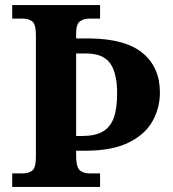

<svg xmlns="http://www.w3.org/2000/svg" viewBox="-20 -734 678 754"><path d="M28 0V-53H70Q92 -53 106.5 -64Q121 -75 121 -118V-596Q121 -639 106.5 -650Q92 -661 70 -661H28V-714H373V-661H332Q311 -661 295 -651Q279 -641 279 -601V-583H335Q474 -581 541 -525Q608 -469 608 -371Q608 -311 579.5 -259Q551 -207 486 -174.5Q421 -142 313 -142H279V-113Q281 -73 296 -63Q311 -53 332 -53H373V0ZM303 -200Q353 -200 383 -217Q413 -234 426.5 -270.5Q440 -307 440 -367Q440 -447 412.5 -485.5Q385 -524 318 -524H279V-200Z"/></svg>

Font: Noto Serif Vithkuqi
Style: Bold
Weight: 700
Version: Version 1.005